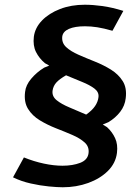

<svg xmlns="http://www.w3.org/2000/svg" viewBox="-20 -740 552 811"><path d="M245 51Q222.5 51 186.2 47.5Q150 44 109.8 35Q69.5 26 35 9L81 -75Q123 -58 165.2 -49Q207.5 -40 244 -40Q287 -40 318.8 -52.2Q350.5 -64.5 354 -93Q357.5 -120 337.8 -138Q318 -156 285.5 -170Q253 -184 216.5 -198.2Q180 -212.5 148.2 -231.8Q116.5 -251 98.5 -280Q80.5 -309 86 -352Q89 -380.5 111.8 -407.5Q134.5 -434.5 166 -454L188 -463L170 -473Q145.5 -493.5 132 -520.5Q118.5 -547.5 123 -585Q128 -623 157.5 -653.5Q187 -684 233.8 -702Q280.5 -720 338 -720Q372 -720 412.2 -714.5Q452.5 -709 501 -694L455 -610Q418.5 -620.5 391.2 -624.8Q364 -629 339 -629Q296.5 -629 271.2 -618Q246 -607 243 -586Q240 -559 259.5 -541Q279 -523 311.5 -508.8Q344 -494.5 380.5 -480Q417 -465.5 448.8 -445.8Q480.5 -426 498.5 -397.2Q516.5 -368.5 511 -325Q507.5 -293.5 487.8 -267.8Q468 -242 438 -224L414 -214L432 -203Q454 -183 466.2 -156.5Q478.5 -130 474 -94Q468.5 -50.5 435.8 -18Q403 14.5 352.8 32.8Q302.5 51 245 51ZM344 -256Q369 -273.5 381.5 -292Q394 -310.5 396 -330Q398.5 -351 378.8 -366Q359 -381 326.8 -394Q294.5 -407 259 -422Q232 -406.5 218.5 -392Q205 -377.5 202 -357Q199 -333 219.5 -316.5Q240 -300 273.8 -286Q307.5 -272 344 -256Z"/></svg>

Font: Expletus Sans
Style: Bold Italic
Weight: 700
Italic angle: -7°
Version: Version 7.500